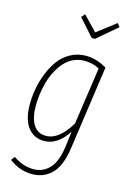

<svg xmlns="http://www.w3.org/2000/svg" viewBox="-141 -826 744 1094"><g transform="rotate(15 231.5 -279.0)"><path d="M412.1 -757.8 428.2 -737.8 310.1 -637.2H291L201.2 -737.8L220.2 -757.8L301.8 -672.9ZM286.1 -530.8Q350.1 -530.8 410.2 -494.1L338.9 5.9Q331.1 58.1 314.5 96.7Q297.9 135.3 273.9 157.5Q250 179.7 222.4 189.9Q194.8 200.2 162.1 200.2Q88.9 200.2 26.9 152.8L43 130.9Q101.6 170.9 163.1 170.9Q217.8 170.9 255.9 131.3Q293.9 91.8 306.2 4.9L318.8 -91.8Q258.3 0 180.2 0Q118.2 0 83.5 -46.4Q48.8 -92.8 47.9 -174.8Q47.4 -222.2 55.7 -270.5Q64 -318.8 82.8 -366Q101.6 -413.1 128.4 -449.5Q155.3 -485.8 196.3 -508.3Q237.3 -530.8 286.1 -530.8ZM285.2 -501Q250.5 -501 220.2 -486.6Q189.9 -472.2 168.2 -447.5Q146.5 -422.9 129.4 -390.6Q112.3 -358.4 102.3 -321.8Q92.3 -285.2 87.4 -248.3Q82.5 -211.4 83 -175.8Q84 -106.9 109.4 -68.8Q134.8 -30.8 182.1 -30.8Q259.3 -30.8 325.2 -142.1L374 -479Q337.4 -501 285.2 -501Z"/></g></svg>

Font: Fira Sans Compressed UltraLight
Style: Italic
Weight: 200
Width: 3
Italic angle: -8°
Designer: Carrois Corporate & Edenspiekermann AG
Foundry: Carrois Corporate GbR & Edenspiekermann AG
Version: Version 4.203;PS 004.203;hotconv 1.0.88;makeotf.lib2.5.64775